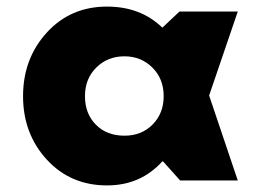

<svg xmlns="http://www.w3.org/2000/svg" viewBox="-20 -548 792 583"><path d="M305 -528Q407 -528 473 -464L525 -513H702L615 -258L702 0H527L475 -58H473Q407 15 305 15Q194 15 122 -63.5Q50 -142 50 -256Q50 -370 122 -449Q194 -528 305 -528ZM358 -136Q410 -136 443.5 -170Q477 -204 477 -256Q477 -309 442.5 -343Q408 -377 358 -377Q307 -377 272.5 -343Q238 -309 238 -256Q238 -203 271 -169.5Q304 -136 358 -136Z"/></svg>

Font: Hussar
Style: BoldWeb
Weight: 700
Foundry: Cannot Into Space Fonts
Version: Version 2.00